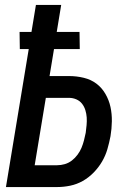

<svg xmlns="http://www.w3.org/2000/svg" viewBox="-20 -755 540 775"><path d="M4 0 96 -557H60L59 -626H107L125 -735H227L209 -626H301L302 -557H198L180 -448H259Q289 -448 318 -441Q347 -434 369 -417.5Q391 -401 405.5 -376Q420 -351 426 -323Q432 -295 431.5 -265Q431 -235 426 -205Q421 -179 413.5 -153Q406 -127 392 -103Q378 -79 358 -58.5Q338 -38 314 -24.5Q290 -11 263.5 -5.5Q237 0 211 0ZM210 -88Q226 -88 241.5 -92.5Q257 -97 270 -107Q283 -117 293 -130.5Q303 -144 309 -158.5Q315 -173 319 -188.5Q323 -204 326 -219Q328 -234 329.5 -250Q331 -266 330 -281Q329 -296 324.5 -310.5Q320 -325 311 -336.5Q302 -348 288 -354Q274 -360 259 -360H165L120 -88Z"/></svg>

Font: Iosevka SS18 Semibold
Style: Italic
Weight: 600
Italic angle: -9°
Monospace: yes
Designer: Belleve Invis
Foundry: Belleve Invis
Version: Version 25.1.1; ttfautohint (v1.8.4)